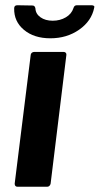

<svg xmlns="http://www.w3.org/2000/svg" viewBox="-20 -712 380 732"><path d="M110 -514H223Q228 -514 231 -510.5Q234 -507 233 -502L173 -12Q172 -7 168.5 -3.5Q165 0 160 0H47Q36 0 36 -12L97 -502Q97 -507 101 -510.5Q105 -514 110 -514ZM34 -680Q34 -692 46 -692L104 -691Q113 -691 115 -680Q116 -659 134.5 -646Q153 -633 181 -633Q209 -633 231 -646Q253 -659 260 -681Q263 -692 273 -692H329Q335 -692 338 -689.5Q341 -687 339 -682Q329 -632 282 -599Q235 -566 172 -566Q110 -566 71.5 -598Q33 -630 34 -680Z"/></svg>

Font: Barlow
Style: Bold Italic
Weight: 700
Italic angle: -7°
Designer: Jeremy Tribby
Foundry: Tribby Type
Version: Version 1.422